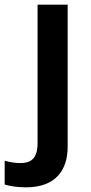

<svg xmlns="http://www.w3.org/2000/svg" viewBox="-81 -563 390 823"><path d="M30 240C158 240 209 166 209 66V-543H80V52C80 118 49 136 8 136C-19 136 -38 132 -61 126V228C-39 235 -4 240 30 240Z"/></svg>

Font: Noto Kufi Arabic SemiBold
Style: Regular
Weight: 600
Designer: Monotype Design Team, David Williams, Khaled Hosny
Foundry: Google LLC
Version: Version 2.109